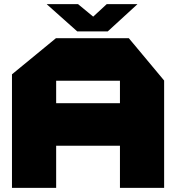

<svg xmlns="http://www.w3.org/2000/svg" viewBox="-20 -910 853 930"><path d="M38 0V-550L251 -725H252V0ZM252 -204V-410H561V-204ZM561 0V-519H775V0ZM252 -519V-725H604L775 -520V-519ZM354 -758 207 -889V-890H358L484 -786ZM354 -758 497 -890H645V-889L502 -758Z"/></svg>

Font: Foldit ExtraBold
Style: Regular
Weight: 800
Version: Version 1.003